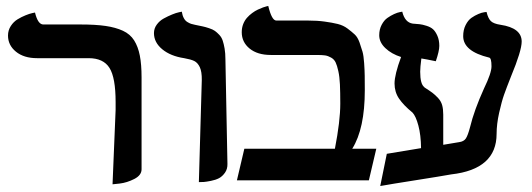

<svg xmlns="http://www.w3.org/2000/svg" viewBox="-20 -604 1780 643"><path d="M356.9 13.2 367.2 -235.8V-262.2Q367.2 -343.8 346.7 -376.5Q326.2 -409.2 276.9 -409.2H104Q60.1 -409.2 33.4 -430.9Q6.8 -452.6 6.8 -484.9Q6.8 -502.4 16.1 -516.8Q25.4 -531.2 38.8 -539.3Q52.2 -547.4 65.4 -552.7Q78.6 -558.1 87.9 -560.1L97.2 -562Q106.9 -522 125 -522H250Q300.3 -522 333.7 -517.1Q367.2 -512.2 391.6 -501Q416 -489.7 429.2 -468.8Q442.4 -447.8 448.2 -418.2Q454.1 -388.7 454.1 -344.2V-37.1Q454.1 -17.1 429.7 -4.6Q405.3 7.8 380.9 10.7Z M646 5.9 655.8 -335.9Q656.2 -363.8 649.2 -378.9Q642.1 -394 630.6 -399.7Q619.1 -405.3 596.7 -409.2Q551.3 -416 523.4 -439Q495.6 -461.9 495.6 -493.2Q495.6 -508.8 505.1 -521.7Q514.6 -534.7 528.6 -542.2Q542.5 -549.8 556.2 -555.4Q569.8 -561 579.6 -563L588.9 -564.9Q590.8 -552.2 595.5 -543.5Q600.1 -534.7 607.4 -530.3Q614.7 -525.9 619.9 -524.2Q625 -522.5 632.8 -521Q650.9 -517.6 658.7 -515.6Q668 -513.7 680.4 -509.5Q692.9 -505.4 699.7 -500.5Q706.5 -495.6 714.4 -487.3Q722.2 -479 725.8 -468Q729.5 -457 732.2 -441.4Q734.9 -425.8 734.9 -405.8Q735.8 -346.7 738.3 -229.7Q740.7 -112.8 741.7 -55.2Q742.2 -38.1 733.4 -25.6Q724.6 -13.2 713.6 -7.3Q702.6 -1.5 686.5 1.7Q670.4 4.9 662.6 5.4Q654.8 5.9 646 5.9Z M1011.2 -535.2Q1042.5 -535.2 1067.4 -531.7Q1092.3 -528.3 1111.1 -523.7Q1129.9 -519 1144 -508.3Q1158.2 -497.6 1168 -488.5Q1177.7 -479.5 1184.1 -461.7Q1190.4 -443.8 1194.1 -430.7Q1197.8 -417.5 1199.5 -392.6Q1201.2 -367.7 1201.4 -350.6Q1201.7 -333.5 1201.7 -301.8Q1201.7 -173.3 1159.7 -106H1240.2L1215.3 0H773.4L798.3 -106H1101.6Q1119.6 -198.7 1119.6 -256.8Q1119.6 -295.4 1118.4 -321.3Q1117.2 -347.2 1113 -366Q1108.9 -384.8 1104 -395Q1099.1 -405.3 1088.9 -411.1Q1078.6 -417 1068.4 -418.5Q1058.1 -419.9 1040.5 -419.9H887.2Q842.3 -419.9 815.9 -441.4Q789.6 -462.9 789.6 -496.1Q789.6 -510.7 794.4 -523.2Q799.3 -535.6 807.1 -544.4Q814.9 -553.2 824.5 -560.3Q834 -567.4 843.5 -571.8Q853 -576.2 860.8 -579.1Q868.7 -582 873.5 -583L878.4 -584Q890.1 -535.2 905.3 -535.2Z M1517.1 -127.9Q1533.2 -129.9 1540 -140.1Q1546.9 -150.4 1554.2 -178.2Q1567.9 -234.9 1601.1 -308.1Q1626 -359.4 1626 -381.8Q1626 -409.7 1618.2 -411.1Q1531.2 -432.1 1531.2 -482.9Q1531.2 -503.9 1539.3 -520Q1547.4 -536.1 1558.8 -544.2Q1570.3 -552.2 1582 -557.1Q1593.3 -562 1601.6 -563L1609.4 -564Q1614.7 -542 1624 -533.2Q1633.3 -524.4 1656.2 -521Q1727.1 -510.3 1727.1 -464.8Q1727.1 -434.1 1691.4 -348.1Q1675.8 -308.6 1668 -286.6Q1660.2 -264.6 1651.6 -226.3Q1643.1 -188 1643.1 -155.8Q1643.1 -37.1 1491.2 -20Q1456.5 -13.7 1372.3 -0.5Q1288.1 12.7 1253.4 19L1275.4 -88.9L1390.1 -107.9Q1389.6 -151.9 1381.1 -183.6Q1372.6 -215.3 1361.3 -227.1Q1331.5 -251.5 1316.4 -273.7Q1301.3 -295.9 1301.3 -324.2Q1301.3 -354 1323.2 -413.1Q1291 -423.3 1270.5 -442.9Q1250 -462.4 1250 -485.8Q1250 -505.4 1258.1 -520.8Q1266.1 -536.1 1277.3 -543.9Q1288.6 -551.8 1299.8 -556.9Q1311 -562 1319.3 -563.5L1327.1 -564.9Q1335.9 -528.8 1362.3 -524.9Q1376.5 -523.9 1385.5 -522.9Q1394.5 -522 1408.4 -517.6Q1422.4 -513.2 1430.4 -505.9Q1438.5 -498.5 1444.8 -484.1Q1451.2 -469.7 1451.2 -450.2Q1451.2 -433.1 1439.5 -398.9Q1406.7 -405.8 1391.1 -408.2Q1387.2 -377.9 1387.2 -363.8Q1387.2 -321.8 1401.4 -312H1400.4Q1419.4 -299.8 1428.2 -293.2Q1437 -286.6 1447 -275.9Q1457 -265.1 1460.7 -252Q1464.4 -238.8 1464.4 -220.2V-119.1Z"/></svg>

Font: Linux Libertine G
Style: Semibold
Weight: 600
Designer: Philipp H. Poll
Foundry: Philipp H. Poll
Version: Version 5.1.1